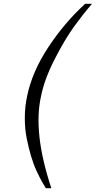

<svg xmlns="http://www.w3.org/2000/svg" viewBox="-20 -773 502 1006"><path d="M426 -753H462Q417 -701 369 -635Q321 -569 267 -464Q213 -359 195 -269Q152 -79 249 213H220Q211 198 200 179Q189 160 172 123.5Q155 87 142.5 44.5Q130 2 120 -47.5Q110 -97 110 -155Q110 -213 122 -269Q148 -396 232 -524Q316 -652 426 -753Z"/></svg>

Font: Afta serif
Style: Italic
Weight: 400
Italic angle: -12°
Designer: parq.ink
Foundry: Oriol Esparraguera Font
Version: Version 1.000